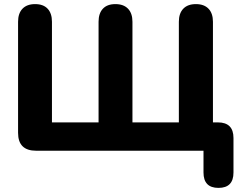

<svg xmlns="http://www.w3.org/2000/svg" viewBox="-20 -734 1179 935"><path d="M1044 181Q971 181 971 106V0H156Q68 0 68 -87V-628Q68 -669 89.5 -691.5Q111 -714 151 -714Q191 -714 212 -691.5Q233 -669 233 -628V-138H460V-628Q460 -669 481 -691.5Q502 -714 542 -714Q582 -714 603.5 -691.5Q625 -669 625 -628V-138H851V-628Q851 -669 872.5 -691.5Q894 -714 934 -714Q974 -714 995.5 -691.5Q1017 -669 1017 -628V-138H1041Q1117 -138 1117 -62V106Q1117 181 1044 181Z"/></svg>

Font: Chiron GoRound TC EB
Style: Regular
Weight: 700
Designer: Ryoko NISHIZUKA 西塚涼子 (kana, bopomofo & ideographs); Paul D. Hunt (Latin, Greek & Cyrillic); Sandoll Communications 산돌커뮤니
Foundry: Adobe
Version: Version 1.000;hotconv 1.1.1;makeotfexe 2.6.0